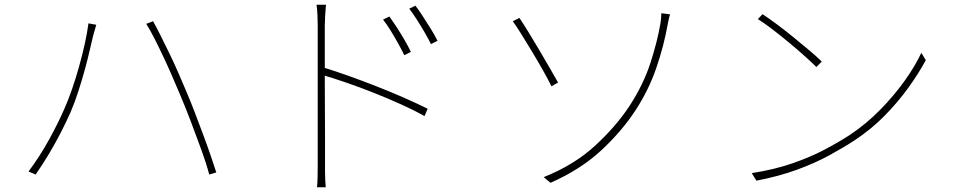

<svg xmlns="http://www.w3.org/2000/svg" viewBox="-20 -765 4040 814"><path d="M253 -304Q269 -340 285 -386Q301 -432 315 -482Q329 -532 339.5 -579.5Q350 -627 355 -666L388 -660Q386 -652 384 -645.5Q382 -639 380 -631.5Q378 -624 375 -614Q370 -594 361.5 -556.5Q353 -519 340.5 -473Q328 -427 312.5 -379Q297 -331 279 -289Q260 -246 237 -201.5Q214 -157 187.5 -112.5Q161 -68 131 -25L101 -38Q149 -102 188.5 -174Q228 -246 253 -304ZM745 -360Q729 -398 711 -439.5Q693 -481 673.5 -522.5Q654 -564 635.5 -600.5Q617 -637 600 -664L629 -675Q643 -650 660.5 -615Q678 -580 697.5 -540Q717 -500 736 -456.5Q755 -413 773 -370Q790 -330 807.5 -284Q825 -238 842 -192.5Q859 -147 873 -106Q887 -65 897 -34L867 -25Q856 -68 835 -126Q814 -184 790.5 -246Q767 -308 745 -360Z M1631 -695Q1642 -680 1659 -654Q1676 -628 1693 -599Q1710 -570 1722 -545L1694 -531Q1684 -552 1668.5 -580Q1653 -608 1636 -635.5Q1619 -663 1604 -682ZM1741 -741Q1753 -726 1770 -700Q1787 -674 1805 -645Q1823 -616 1835 -592L1807 -578Q1797 -599 1781 -626.5Q1765 -654 1747.5 -681.5Q1730 -709 1715 -728ZM1327 -69Q1327 -78 1327 -118.5Q1327 -159 1327 -218.5Q1327 -278 1327 -345Q1327 -412 1327 -475.5Q1327 -539 1327 -587.5Q1327 -636 1327 -657Q1327 -673 1326 -699Q1325 -725 1322 -745H1362Q1360 -726 1358.5 -698.5Q1357 -671 1357 -657Q1357 -607 1357 -545.5Q1357 -484 1357 -420Q1357 -356 1357.5 -295.5Q1358 -235 1358 -186Q1358 -137 1358 -105.5Q1358 -74 1358 -69Q1358 -52 1358 -34Q1358 -16 1359 0Q1360 16 1361 29H1324Q1326 10 1326.5 -16.5Q1327 -43 1327 -69ZM1351 -479Q1400 -464 1457.5 -443.5Q1515 -423 1575 -399.5Q1635 -376 1691 -351.5Q1747 -327 1793 -304L1780 -273Q1737 -297 1680.5 -322.5Q1624 -348 1563.5 -372Q1503 -396 1447.5 -415Q1392 -434 1351 -446Z M2285 -14Q2413 -65 2502 -146.5Q2591 -228 2649 -316Q2708 -407 2737.5 -498Q2767 -589 2780 -666Q2781 -671 2782.5 -685.5Q2784 -700 2784 -709L2821 -704Q2817 -693 2814.5 -680.5Q2812 -668 2811 -663Q2795 -572 2763 -478.5Q2731 -385 2676 -300Q2617 -209 2529 -127.5Q2441 -46 2314 10ZM2182 -689Q2197 -667 2219.5 -630.5Q2242 -594 2266.5 -552.5Q2291 -511 2312 -474.5Q2333 -438 2346 -415L2318 -399Q2305 -426 2283 -465Q2261 -504 2236 -545.5Q2211 -587 2189.5 -621.5Q2168 -656 2154 -675Z M3213 -705Q3240 -687 3275 -661Q3310 -635 3346 -605.5Q3382 -576 3413.5 -549.5Q3445 -523 3464 -504L3441 -481Q3423 -499 3393 -526Q3363 -553 3327.5 -582.5Q3292 -612 3257 -639Q3222 -666 3193 -684ZM3167 -31Q3263 -46 3339.5 -72.5Q3416 -99 3476.5 -131Q3537 -163 3583 -193Q3652 -239 3711 -299Q3770 -359 3815 -422Q3860 -485 3886 -541L3905 -510Q3875 -454 3831 -393Q3787 -332 3730.5 -274.5Q3674 -217 3603 -170Q3554 -138 3494 -105.5Q3434 -73 3359 -45.5Q3284 -18 3187 1Z"/></svg>

Font: Noto Sans TC
Style: Regular
Weight: 100
Designer: Ryoko NISHIZUKA 西塚涼子 (kana, bopomofo & ideographs); Paul D. Hunt (Latin, Greek & Cyrillic); Sandoll Communications 산돌커뮤니
Foundry: Adobe
Version: Version 2.004;hotconv 1.0.118;makeotfexe 2.5.65603